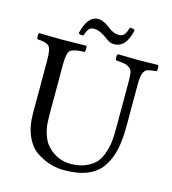

<svg xmlns="http://www.w3.org/2000/svg" viewBox="-118 -894 897 1001"><g transform="rotate(15 330.5 -394.0)"><path d="M413.1 -745.1Q430.2 -745.1 440.2 -755.6Q450.2 -766.1 460 -796.9Q476.1 -797.9 486.8 -791Q466.8 -691.9 399.9 -691.9Q394 -691.9 387.5 -693.4Q380.9 -694.8 373.5 -699Q366.2 -703.1 361.6 -706.1Q356.9 -709 348.4 -715.6Q339.8 -722.2 335.9 -724.1Q305.2 -743.2 282.2 -743.2Q263.2 -743.2 253.7 -732.2Q244.1 -721.2 235.8 -694.8Q216.8 -691.9 209 -700.2Q231.9 -798.3 289.1 -797.9Q297.9 -797.9 305.4 -795.9Q313 -793.9 322 -789.6Q331.1 -785.2 335 -782.5Q338.9 -779.8 348.9 -772.5Q358.9 -765.1 360.8 -764.2Q386.2 -745.1 413.1 -745.1ZM171.9 -522.9V-269Q171.9 -227.1 173.8 -200Q175.8 -172.9 188 -137.9Q200.2 -103 223.1 -81.1Q274.9 -31.2 341.8 -30.8Q390.6 -30.8 425.8 -46.4Q460.9 -62 480 -84.5Q499 -106.9 510 -142.6Q521 -178.2 523.4 -207.5Q525.9 -236.8 525.9 -276.9V-522.9Q525.9 -555.2 522.9 -571.5Q520 -587.9 507.1 -596.9Q494.1 -606 481 -608.4Q467.8 -610.8 434.1 -613.8Q430.2 -617.7 430.2 -629.9Q430.2 -642.1 434.1 -647Q534.2 -645 549.8 -645Q553.7 -645 651.9 -647Q655.8 -642.1 655.8 -630.1Q655.8 -618.2 651.9 -613.8Q615.7 -609.9 603.3 -605.5Q590.8 -601.1 583 -582.5Q575.2 -564 575.2 -522.9V-294.9Q575.2 -224.1 564.2 -171.6Q553.2 -119.1 525.6 -76.7Q498 -34.2 447 -12.2Q396 9.8 320.8 9.8Q281.7 9.8 245.4 -0.7Q209 -11.2 170.9 -36.1Q132.8 -61 109.9 -112.5Q86.9 -164.1 86.9 -235.8V-522.9Q86.9 -582 72.5 -596.9Q58.1 -611.8 9.8 -613.8Q5.9 -617.7 5.9 -629.9Q5.9 -642.1 9.8 -647Q109.9 -645 128.9 -645Q166 -645 264.2 -647Q268.1 -642.1 268.1 -630.1Q268.1 -618.2 264.2 -613.8Q204.1 -611.8 188 -597.4Q171.9 -583 171.9 -522.9Z"/></g></svg>

Font: Linux Libertine Capitals
Style: Small Caps
Weight: 400
Designer: Philipp H. Poll
Foundry: Philipp H. Poll
Version: Version 5.1.3